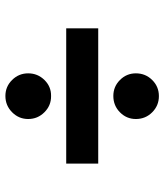

<svg xmlns="http://www.w3.org/2000/svg" viewBox="30 -640 600 700"><g transform="rotate(-90 330.0 -290.0)"><path d="M576.7 -348.6V-231.9H83.5V-348.6ZM329.6 -10.7Q294.9 -10.7 270.5 -35.2Q246.1 -59.6 246.1 -94.7Q246.1 -128.4 270.5 -152.6Q294.9 -176.8 330.1 -176.8Q364.3 -176.8 388.4 -152.6Q412.6 -128.4 412.6 -94.7Q412.6 -59.6 388.4 -35.2Q364.3 -10.7 329.6 -10.7ZM330.1 -403.8Q295.4 -403.3 270.8 -428Q246.1 -452.6 246.1 -487.3Q246.1 -521.5 270.8 -545.9Q295.4 -570.3 330.1 -570.3Q364.3 -570.3 388.4 -545.9Q412.6 -521.5 412.6 -487.3Q412.6 -452.6 388.4 -428Q364.3 -403.3 330.1 -403.8Z"/></g></svg>

Font: Inter 28pt
Style: Bold
Weight: 700
Designer: Rasmus Andersson
Foundry: rsms
Version: Version 4.001;git-66647c0bb